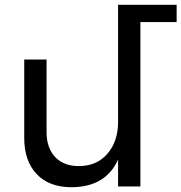

<svg xmlns="http://www.w3.org/2000/svg" viewBox="-20 -777 756 800"><path d="M716 -757V-685H565V0H472V-112Q420 3 277 3Q185 3 133 -51.5Q81 -106 81 -202V-529H174V-227Q174 -160 210.5 -122Q247 -84 311 -85Q385 -86 428.5 -137.5Q472 -189 472 -269V-757Z"/></svg>

Font: Montserrat arm
Style: Regular
Weight: 400
Designer: Julieta Ulanovsky
Foundry: Julieta Ulanovsky
Version: Version 6.000;PS 006.000;hotconv 1.0.88;makeotf.lib2.5.64775